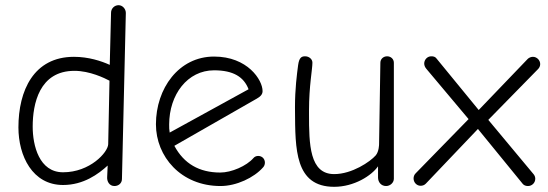

<svg xmlns="http://www.w3.org/2000/svg" viewBox="-20 -717 2113 740"><path d="M465 -667C465 -683 452 -697 437 -697C421 -697 408 -684 408 -668L403 -467C370 -482 321 -498 265 -498C110 -498 51 -368 51 -226C51 -116 105 -4 223 -4C302 -4 359 -46 395 -79L393 -34C392 -17 402 0 421 0C437 0 450 -11 450 -27ZM106 -229C106 -316 131 -444 267 -444C326 -444 383 -416 402 -406L397 -161C396 -130 327 -53 223 -53C131 -53 106 -156 106 -229Z M1001 -90C1001 -105 990 -116 975 -116C968 -116 961 -113 957 -108C930 -77 872 -52 829 -52C748 -52 689 -86 652 -155L970 -337C986 -346 992 -355 992 -366C992 -409 934 -499 805 -499C669 -499 581 -376 581 -238C581 -114 677 0 830 0C891 0 959 -32 994 -72C998 -76 1001 -83 1001 -90ZM805 -446C880 -446 920 -420 938 -373L634 -206C632 -217 632 -226 632 -237C632 -353 703 -446 805 -446Z M1498 -475C1498 -490 1486 -500 1472 -500C1458 -500 1446 -490 1446 -475L1441 -161C1441 -161 1441 -133 1428 -118C1407 -94 1337 -46 1268 -46C1172.8 -46 1171 -160.6 1171 -277.8C1171 -282.5 1171 -287.3 1171 -292C1171 -385.4 1184.1 -449.8 1184.1 -475.5C1184.1 -489.7 1170.5 -500 1156 -500C1142 -500 1133 -495 1129 -466C1124.3 -430.2 1116.9 -374.9 1116.9 -304.2C1116.9 -299.8 1116.9 -295.4 1117 -291C1118 -143 1116 3 1268 3C1345 3 1412 -40 1437 -76V-33C1437 -15 1449 0 1468 0C1484 0 1498 -13 1498 -28Z M2054 -451C2059 -456 2062 -463 2062 -470C2062 -485 2049 -498 2034 -498C2027 -498 2019 -495 2014 -490L1825 -293L1662 -492C1657 -499 1649 -500 1642 -500C1627 -500 1615 -487 1615 -472C1615 -465 1618 -458 1623 -452L1786 -258L1582 -49C1576 -43 1574 -36 1574 -29C1574 -14 1586 -1 1601 -1C1608 -1 1615 -3 1621 -9L1822 -220L1995 -8C2000 -2 2008 0 2015 0C2030 0 2043 -12 2043 -28C2043 -34 2041 -40 2037 -45L1862 -255Z"/></svg>

Font: Comic Neue
Style: Normal
Weight: 400
Designer: Craig Rozynski
Foundry: Craig Rozynski
Version: Version 2.003